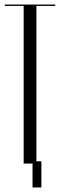

<svg xmlns="http://www.w3.org/2000/svg" viewBox="-20 -719 264 844"><path d="M223 -693H140V0H84V-693H1V-699H223ZM99 -10H162V105H123V-4H99Z"/></svg>

Font: Moniqa Cond Display
Style: Regular
Weight: 400
Width: 3
Designer: Rajesh Rajput
Foundry: Rajesh Rajput
Version: Version 1.000